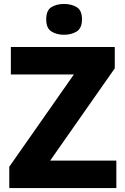

<svg xmlns="http://www.w3.org/2000/svg" viewBox="-20 -952 634 972"><path d="M569 0H27V-108L354 -575H35V-714H561V-606L234 -139H569ZM304 -932Q341 -932 368 -916Q395 -900 395 -854Q395 -809 368 -792.5Q341 -776 304 -776Q267 -776 240.5 -792.5Q214 -809 214 -854Q214 -900 240.5 -916Q267 -932 304 -932Z"/></svg>

Font: Noto Sans Kannada ExtraBold
Style: Regular
Weight: 800
Designer: Jelle Bosma - Monotype Design Team
Foundry: Monotype Imaging Inc.
Version: Version 2.005; ttfautohint (v1.8.4.7-5d5b)